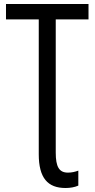

<svg xmlns="http://www.w3.org/2000/svg" viewBox="-20 -734 474 961"><path d="M308 207C332 207 354 203 372 195V120C356 126 339 130 320 130C276 130 259 101 259 30V-637H423V-714H10V-637H174V38C174 157 219 207 308 207Z"/></svg>

Font: Noto Sans Condensed
Style: Regular
Weight: 400
Width: 3
Designer: Monotype Design Team
Foundry: Monotype Imaging Inc.
Version: Version 2.013